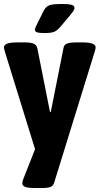

<svg xmlns="http://www.w3.org/2000/svg" viewBox="-25 -738 500 964"><path d="M152 206Q117 206 102 200.5Q87 195 87 182Q87 173 92 161L151 11L-1 -480Q-5 -493 -5 -501Q-5 -525 60 -525H107Q126 -525 142 -519.5Q158 -514 162 -498L226 -176H230L294 -498Q297 -514 312.5 -519.5Q328 -525 349 -525H391Q455 -525 455 -501Q455 -492 451 -480L247 179Q242 196 227.5 201Q213 206 192 206ZM198 -572Q171 -572 160.5 -576Q150 -580 150 -589Q150 -596 160 -615L196 -687Q206 -705 222.5 -711.5Q239 -718 288 -718Q318 -718 333.5 -714Q349 -710 349 -699Q349 -691 342.5 -681.5Q336 -672 326 -660L277 -602Q261 -584 246 -578Q231 -572 198 -572Z"/></svg>

Font: Asap Semi Condensed ExtraBold
Style: Regular
Weight: 800
Width: 4
Designer: Pablo Cosgaya
Foundry: Omnibus-Type
Version: Version 3.001; ttfautohint (v1.8.4.7-5d5b)